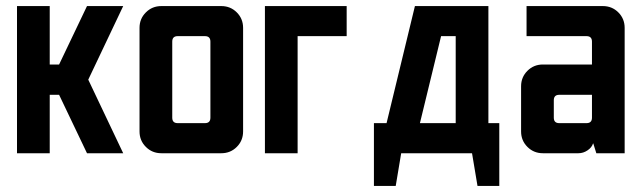

<svg xmlns="http://www.w3.org/2000/svg" viewBox="-20 -502 2102 629"><path d="M35.7 -482.1H142.9V-290.7H173.6L265 -482.1H383.6L269.3 -241.4V-240.7L383.6 0H265L173.6 -191.4H142.9V0H35.7Z M651.4 -383.6H562.1Q544.3 -383.6 544.3 -365.7V-116.4Q544.3 -98.6 562.1 -98.6H651.4Q669.3 -98.6 669.3 -116.4V-365.7Q669.3 -383.6 651.4 -383.6ZM508.6 -482.1H705Q735 -482.1 755.7 -461.4Q776.4 -440.7 776.4 -410.7V-71.4Q776.4 -41.4 755.7 -20.7Q735 0 705 0H508.6Q478.6 0 457.9 -20.7Q437.1 -41.4 437.1 -71.4V-410.7Q437.1 -440.7 457.9 -461.4Q478.6 -482.1 508.6 -482.1Z M847.9 -482.1H1115.7V-383.6H955V0H847.9Z M1472.9 -383.6H1425L1355.7 -98.6H1472.9ZM1339.3 -482.1H1580V-98.6H1615.7V107.1H1544.3L1526.4 0H1294.3L1276.4 107.1H1205V-98.6H1246.4Z M1919.3 -191.4H1812.1Q1794.3 -191.4 1794.3 -173.6V-116.4Q1794.3 -98.6 1812.1 -98.6H1901.4Q1919.3 -98.6 1919.3 -116.4ZM1705 -482.1H1955Q1985 -482.1 2005.7 -461.4Q2026.4 -440.7 2026.4 -410.7V0H1933.6L1923.6 -32.1H1922.9Q1918.6 -18.6 1904.6 -9.3Q1890.7 0 1875 0H1758.6Q1728.6 0 1707.9 -20.7Q1687.1 -41.4 1687.1 -71.4V-219.3Q1687.1 -249.3 1707.9 -270Q1728.6 -290.7 1758.6 -290.7H1919.3V-365.7Q1919.3 -383.6 1901.4 -383.6H1705Z"/></svg>

Font: Aire Exterior
Style: Regular
Weight: 400
Width: 4
Designer: Jayvee Enaguas (HarvettFox96)
Version: 20190503.02